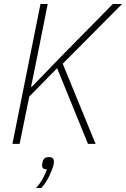

<svg xmlns="http://www.w3.org/2000/svg" viewBox="-20 -718 629 958"><path d="M265 -378 126 -236 78 0H42L182 -698H218L168 -447L135 -285H139L279 -430L543 -698H589L293 -400L457 0H419ZM224 66Q238 66 243.5 72Q249 78 249 86Q249 91 248.5 96.5Q248 102 246 109Q239 133 224 164Q209 195 186 220H160Q182 195 195 170.5Q208 146 214 127Q200 127 195 121.5Q190 116 190 108Q190 105 190.5 100.5Q191 96 193 88Q195 80 201 73Q207 66 224 66Z"/></svg>

Font: IBM Plex Sans Cond ExtLt
Style: Italic
Weight: 200
Width: 3
Italic angle: -11°
Designer: Mike Abbink, Paul van der Laan, Pieter van Rosmalen
Foundry: Bold Monday
Version: Version 1.3